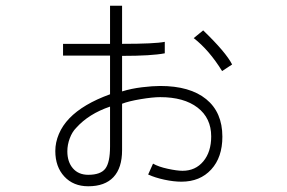

<svg xmlns="http://www.w3.org/2000/svg" viewBox="-20 -562 1002 670"><path d="M222 -149Q270 -199 364 -233V-368H200V-409H364V-542H406V-409Q520 -409 555 -416V-376Q509 -367 406 -367V-243Q438 -253 475.5 -257.5Q513 -262 539 -262Q643 -262 699.5 -216Q756 -170 756 -85Q756 -13 717 29.5Q678 72 613 72Q586 72 553.5 65Q521 58 497 47L514 9Q533 20 565.5 27Q598 34 617 34Q662 34 689.5 1Q717 -32 717 -86Q717 -150 669.5 -186.5Q622 -223 539 -223Q513 -223 471 -216Q429 -209 406 -200V-38Q406 24 376 56Q346 88 288 88Q236 88 204.5 54Q173 20 173 -35Q173 -65 185.5 -94.5Q198 -124 222 -149ZM790 -337 755 -314Q710 -387 656 -429L689 -456Q768 -380 790 -337ZM288 48Q331 48 347.5 26.5Q364 5 364 -51V-190Q290 -165 246 -116Q232 -102 223.5 -79.5Q215 -57 215 -34Q215 3 234.5 25.5Q254 48 288 48Z"/></svg>

Font: Gmarket Sans TTF Light
Style: Regular
Weight: 300
Designer: Creative Director : Sungho Lee; Art Director : Kiwoong Choi; Project Manager : Sori Yang, Jongwook Yoon; Font Designer :
Foundry: Sandoll Inc.
Version: Version 1.000;hotconv 1.0.109;makeotfexe 2.5.65596